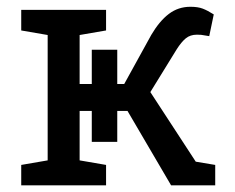

<svg xmlns="http://www.w3.org/2000/svg" viewBox="-20 -558 708 578"><path d="M43.9 0V-61.5L123.5 -75.2V-452.6L43.9 -466.3V-528.3H299.3V-466.3L219.7 -452.6V-305.2H354L435.5 -453.1Q460 -494.6 488.3 -516.1Q516.6 -537.6 553.2 -537.6Q575.7 -537.6 590.3 -532Q605 -526.4 623.5 -514.6L609.9 -449.2Q588.9 -452.6 585.7 -453.1Q582.5 -453.6 572.8 -453.6Q552.7 -453.6 539.3 -442.6Q525.9 -431.6 511.7 -409.2L432.6 -280.8L569.3 -71.3L627.9 -61.5V0H495.1L363.8 -224.1H219.7V-75.2L299.3 -61.5V0ZM256.3 -130.9V-408.2H333V-130.9Z"/></svg>

Font: Roboto Slab LO
Style: Regular
Weight: 400
Designer: Google
Version: Version 2.000